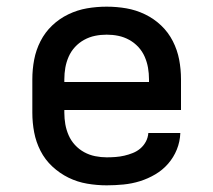

<svg xmlns="http://www.w3.org/2000/svg" viewBox="-20 -548 640 576"><path d="M300 8Q271 8 241.5 3Q212 -2 185.5 -15Q159 -28 137 -48.5Q115 -69 101.5 -95.5Q88 -122 82.5 -151Q77 -180 77 -210V-310Q77 -340 82.5 -369Q88 -398 101.5 -424.5Q115 -451 136.5 -471.5Q158 -492 185 -505Q212 -518 241 -523Q270 -528 300 -528Q330 -528 359 -523Q388 -518 415 -505Q442 -492 463.5 -471.5Q485 -451 498.5 -424.5Q512 -398 517.5 -369Q523 -340 523 -310V-218H173V-210Q173 -192 176 -175Q179 -158 186 -142Q193 -126 205 -113Q217 -100 232.5 -91.5Q248 -83 265.5 -79.5Q283 -76 300 -76Q313 -76 326.5 -77Q340 -78 353 -81Q366 -84 378.5 -89Q391 -94 401 -102.5Q411 -111 417.5 -123Q424 -135 425 -149H521Q520 -123 510.5 -99.5Q501 -76 484.5 -57Q468 -38 446 -25Q424 -12 400 -4.5Q376 3 350.5 5.5Q325 8 300 8ZM173 -302H427V-310Q427 -328 424 -345Q421 -362 414 -378Q407 -394 395 -407Q383 -420 367.5 -428.5Q352 -437 335 -440.5Q318 -444 300 -444Q282 -444 265 -440.5Q248 -437 232.5 -428.5Q217 -420 205 -407Q193 -394 186 -378Q179 -362 176 -345Q173 -328 173 -310Z"/></svg>

Font: Iosevka Fixed Curly Md Ex
Style: Regular
Weight: 500
Width: 7
Monospace: yes
Designer: Belleve Invis
Foundry: Belleve Invis
Version: Version 30.1.2